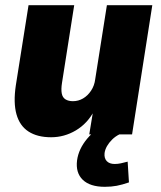

<svg xmlns="http://www.w3.org/2000/svg" viewBox="-20 -518 621 740"><path d="M177 11Q124 11 90 -11Q56 -33 43.5 -77.5Q31 -122 41 -189L90 -498H266L219 -199Q215 -174 218 -158Q221 -142 232.5 -135Q244 -128 261 -128Q282 -128 300 -138.5Q318 -149 331 -168.5Q344 -188 347 -213L392 -498H567L489 0H324L339 -91H343Q317 -42 272.5 -15.5Q228 11 177 11ZM384 202Q327 202 299 175Q271 148 277 100Q283 56 316 16.5Q349 -23 399 -47L440 0Q424 8 412 20Q400 32 392.5 45Q385 58 383 72Q381 92 391.5 103Q402 114 422 114Q434 114 445.5 111.5Q457 109 472 105L477 185Q451 194 430 198Q409 202 384 202Z"/></svg>

Font: Nunito Sans 10pt SemiCondensed Black
Style: Italic
Weight: 900
Width: 4
Italic angle: -9°
Designer: Vernon Adams
Foundry: Vernon Adams
Version: Version 3.101;gftools[0.9.27]